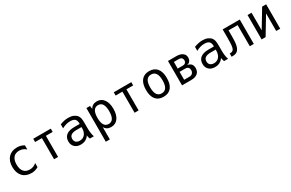

<svg xmlns="http://www.w3.org/2000/svg" viewBox="184 -2041 5653 3730"><g transform="rotate(-30 3010.5 -176.0)"><path d="M347.7 14.2Q222.2 14.2 151.4 -62Q80.1 -138.7 80.1 -272.9Q80.1 -342.8 98.9 -395.5Q117.7 -448.2 151.9 -484.4Q224.1 -560.1 348.1 -560.1Q392.6 -560.1 427.2 -549.8Q462.9 -540 502.9 -518.1V-423.8Q465.8 -456.5 431.6 -469.7Q394.5 -483.9 350.6 -483.9Q265.6 -483.9 220.2 -429.2Q174.8 -374 174.8 -273.4Q174.8 -226.6 185.3 -186.5Q195.8 -146.5 220.2 -117.2Q266.6 -62 352.1 -62Q376.5 -62 396.7 -65.9Q417 -69.8 434.1 -76.7Q456.1 -85 471.9 -95.9Q487.8 -106.9 502.9 -121.1V-27.8Q486.3 -18.1 466.8 -9.8Q447.3 -1.5 428.7 3.9Q411.6 8.8 391.4 11.5Q371.1 14.2 347.7 14.2Z M858.4 -473.6H706.5V-546.9H1100.1V-473.6H948.2V0H858.4Z M1454.6 14.2Q1369.1 14.2 1320.3 -33.2Q1296.9 -55.7 1283.7 -86.2Q1270.5 -116.7 1270.5 -159.7Q1270.5 -250 1332 -297.9Q1392.6 -345.2 1511.7 -345.2H1632.3V-359.4Q1632.3 -424.3 1599.1 -454.6Q1566.9 -483.9 1495.1 -483.9Q1448.7 -483.9 1401.9 -470.7Q1354 -457.5 1310.5 -432.1V-522Q1331.1 -529.8 1356 -537.6Q1380.9 -545.4 1406.2 -550.8Q1449.7 -560.1 1495.6 -560.1Q1562.5 -560.1 1611.3 -539.6Q1633.8 -529.8 1654.1 -514.9Q1674.3 -500 1688.5 -480.5Q1698.7 -466.3 1705.1 -450.7Q1711.4 -435.1 1714.8 -419.9Q1722.7 -385.3 1722.7 -312V-200.2Q1723.6 -171.9 1724.1 -150.4Q1724.6 -128.9 1727.1 -110.4Q1729.5 -89.8 1732.7 -71.8Q1735.8 -53.7 1738.3 -44.4Q1741.7 -29.3 1746.1 -15.9Q1750.5 -2.4 1751.5 0H1661.1Q1654.8 -14.6 1647.9 -42.5Q1645.5 -53.2 1643.3 -64.2Q1641.1 -75.2 1640.1 -83Q1626 -58.6 1603.8 -39.6Q1581.5 -20.5 1560.1 -9.3Q1514.6 14.2 1454.6 14.2ZM1473.1 -61Q1546.9 -61 1589.4 -112.8Q1632.3 -165 1632.3 -254.9V-274.9H1518.6Q1440.9 -274.9 1400.4 -247.6Q1360.4 -220.2 1360.4 -164.6Q1360.4 -115.7 1390.1 -88.4Q1404.3 -75.7 1424.6 -68.4Q1444.8 -61 1473.1 -61Z M1898.9 -546.9H1980.5L1989.3 -477.1Q2035.6 -560.1 2136.7 -560.1Q2233.9 -560.1 2290.5 -483.4Q2347.2 -406.7 2347.2 -272.5Q2347.2 -138.2 2290.5 -62Q2233.9 14.2 2136.2 14.2Q2033.7 14.2 1989.3 -68.8V208H1898.9ZM2122.1 -62Q2252.9 -62 2252.9 -272.9Q2252.9 -483.9 2122.1 -483.9Q1989.3 -483.9 1989.3 -272.9Q1989.3 -62 2122.1 -62Z M2664.6 -473.6H2512.7V-546.9H2906.2V-473.6H2754.4V0H2664.6Z M3311 14.2Q3196.3 14.2 3136.7 -58.8Q3077.1 -131.8 3077.1 -272.5Q3077.1 -412.1 3137.2 -486.1Q3197.3 -560.1 3311 -560.1Q3424.8 -560.1 3485.1 -486.1Q3545.4 -412.1 3545.4 -272.5Q3545.4 -132.8 3485.4 -59.3Q3425.3 14.2 3311 14.2ZM3311 -62Q3450.2 -62 3450.2 -272.9Q3450.2 -483.9 3311 -483.9Q3172.4 -483.9 3172.4 -272.9Q3172.4 -62 3311 -62Z M3729 -546.9H3922.9Q3972.7 -546.9 4013.7 -531.7Q4054.7 -516.6 4079.1 -486.1Q4103.5 -455.6 4103.5 -408.7Q4103.5 -365.2 4080.1 -332Q4056.6 -298.8 4008.8 -293Q4074.2 -281.2 4100.6 -247.3Q4127 -213.4 4127 -160.6Q4127 -81.5 4076.4 -40.8Q4025.9 0 3930.7 0H3729ZM3930.2 -324.7Q3971.7 -324.7 3992.2 -345.5Q4012.7 -366.2 4012.7 -398.9Q4012.7 -431.6 3992.2 -452.6Q3971.7 -473.6 3929.7 -473.6H3818.8V-324.7ZM3935.5 -73.2Q3981.9 -73.2 4006.6 -100.3Q4031.2 -127.4 4031.2 -169.4Q4031.2 -206.1 4010 -228.8Q3988.8 -251.5 3937.5 -251.5H3818.8V-73.2Z M4464.8 14.2Q4379.4 14.2 4330.6 -33.2Q4307.1 -55.7 4293.9 -86.2Q4280.8 -116.7 4280.8 -159.7Q4280.8 -250 4342.3 -297.9Q4402.8 -345.2 4522 -345.2H4642.6V-359.4Q4642.6 -424.3 4609.4 -454.6Q4577.1 -483.9 4505.4 -483.9Q4459 -483.9 4412.1 -470.7Q4364.3 -457.5 4320.8 -432.1V-522Q4341.3 -529.8 4366.2 -537.6Q4391.1 -545.4 4416.5 -550.8Q4460 -560.1 4505.9 -560.1Q4572.8 -560.1 4621.6 -539.6Q4644 -529.8 4664.3 -514.9Q4684.6 -500 4698.7 -480.5Q4709 -466.3 4715.3 -450.7Q4721.7 -435.1 4725.1 -419.9Q4732.9 -385.3 4732.9 -312V-200.2Q4733.9 -171.9 4734.4 -150.4Q4734.9 -128.9 4737.3 -110.4Q4739.7 -89.8 4742.9 -71.8Q4746.1 -53.7 4748.5 -44.4Q4752 -29.3 4756.3 -15.9Q4760.7 -2.4 4761.7 0H4671.4Q4665 -14.6 4658.2 -42.5Q4655.8 -53.2 4653.6 -64.2Q4651.4 -75.2 4650.4 -83Q4636.2 -58.6 4614 -39.6Q4591.8 -20.5 4570.3 -9.3Q4524.9 14.2 4464.8 14.2ZM4483.4 -61Q4557.1 -61 4599.6 -112.8Q4642.6 -165 4642.6 -254.9V-274.9H4528.8Q4451.2 -274.9 4410.6 -247.6Q4370.6 -220.2 4370.6 -164.6Q4370.6 -115.7 4400.4 -88.4Q4414.6 -75.7 4434.8 -68.4Q4455.1 -61 4483.4 -61Z M4840.8 -73.2H4857.9Q4901.9 -73.2 4923.3 -103Q4944.8 -132.8 4950.7 -199.2Q4952.6 -224.6 4954.1 -267.1Q4955.6 -309.6 4955.6 -352.5V-546.9H5338.9V0H5249V-473.6H5045.4V-354Q5045.4 -301.8 5043.2 -246.8Q5041 -191.9 5030.8 -142.3Q5020.5 -92.8 4995.6 -57.1Q4975.6 -28.8 4945.6 -14.4Q4915.5 0 4867.7 0H4840.8Z M5513.7 -546.9H5603.5V-151.9L5841.3 -546.9H5931.2V0H5841.3V-395L5603.5 0H5513.7Z"/></g></svg>

Font: Vazir Code Hack
Style: Code-Hack
Weight: 400
Foundry: DejaVu fonts team - Redesigned by Saber Rastikerdar
Version: Version 1.1.2